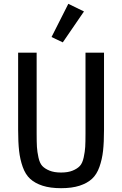

<svg xmlns="http://www.w3.org/2000/svg" viewBox="-20 -974 640 1006"><path d="M420 -914 309 -752 250 -780 338 -954ZM75 -698H172V-275Q172 -229 173.5 -204Q175 -179 181.5 -149Q188 -119 201.5 -104.5Q215 -90 239.5 -80Q264 -70 300 -70Q336 -70 360.5 -80Q385 -90 398.5 -104.5Q412 -119 418.5 -149Q425 -179 426.5 -204Q428 -229 428 -275V-698H525V-295Q525 -229 520 -184Q515 -139 501 -99.5Q487 -60 462 -37Q437 -14 397 -1Q357 12 300 12Q243 12 203 -1Q163 -14 138 -37Q113 -60 99 -99.5Q85 -139 80 -184Q75 -229 75 -295Z"/></svg>

Font: IBM Plex Mono Text
Style: Regular
Weight: 450
Designer: Mike Abbink, Paul van der Laan, Pieter van Rosmalen
Foundry: Bold Monday
Version: Version 2.000